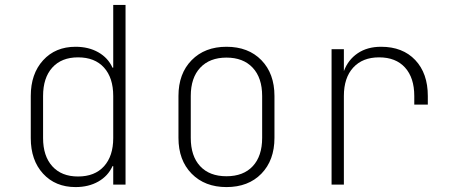

<svg xmlns="http://www.w3.org/2000/svg" viewBox="-20 -750 1840 780"><path d="M287 10Q205 10 155 -44.5Q105 -99 105 -189V-360Q105 -450 155 -505Q205 -560 287 -560Q340 -560 379.5 -537.5Q419 -515 437 -475H440V-730H490V0H440V-75H437Q419 -35 379.5 -12.5Q340 10 287 10ZM297 -33Q365 -33 402.5 -74.5Q440 -116 440 -189V-360Q440 -434 402.5 -475.5Q365 -517 297 -517Q230 -517 192.5 -475.5Q155 -434 155 -360V-189Q155 -116 192.5 -74.5Q230 -33 297 -33Z M900 10Q812 10 758.5 -44.5Q705 -99 705 -190V-360Q705 -451 758.5 -505.5Q812 -560 900 -560Q989 -560 1042 -505.5Q1095 -451 1095 -360V-190Q1095 -99 1042 -44.5Q989 10 900 10ZM900 -34Q969 -34 1007 -75Q1045 -116 1045 -190V-360Q1045 -434 1006.5 -475Q968 -516 900 -516Q832 -516 793.5 -475Q755 -434 755 -360V-190Q755 -116 793 -75Q831 -34 900 -34Z M1327 0V-550H1377V-461Q1394 -507 1433 -533.5Q1472 -560 1528 -560Q1616 -560 1667 -506Q1718 -452 1718 -360V-325H1663V-360Q1663 -434 1625.5 -475.5Q1588 -517 1520 -517Q1453 -517 1415 -475.5Q1377 -434 1377 -360V0Z"/></svg>

Font: NKDuy Mono Thin
Style: Regular
Weight: 100
Monospace: yes
Designer: NKDuy
Foundry: NKDuy
Version: Version 2.251; ttfautohint (v1.8.4.7-5d5b)